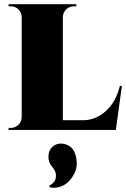

<svg xmlns="http://www.w3.org/2000/svg" viewBox="-20 -620 602 916"><path d="M561.5 -210 532.7 0H530.8H21V-9.8H31.7Q52.7 -9.8 68.1 -24.9Q83.5 -40 83.5 -62.5V-538.1Q83 -560.1 68.1 -575Q53.2 -589.8 32.2 -589.8H21V-600.1H343.8V-589.8H332.5Q310.5 -589.8 295.4 -575Q280.3 -560.1 279.8 -537.6V-46.4H376.5Q436 -46.4 484.9 -90.1Q533.7 -133.8 551.8 -210ZM217.8 273.9 215.3 265.1Q229.5 258.8 238.8 246.3Q248 233.9 246.8 214.1Q245.6 194.3 228 174.8Q209 152.8 211.2 122.6Q213.4 92.3 234.4 77.1Q258.3 59.1 290.3 67.9Q322.3 76.7 335.4 106Q345.7 131.3 346.2 157.2Q346.7 183.1 335.4 206.3Q324.2 229.5 307.4 246.3Q290.5 263.2 266.6 271Q242.7 278.8 217.8 273.9Z"/></svg>

Font: Cinzel Black
Style: Regular
Weight: 900
Designer: Natanael Gama
Version: Version 1.001;PS 001.001;hotconv 1.0.56;makeotf.lib2.0.21325